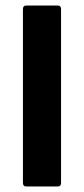

<svg xmlns="http://www.w3.org/2000/svg" viewBox="-20 -675 303 695"><path d="M75 0Q63 0 63 -13V-642Q63 -655 75 -655H189Q201 -655 201 -642V-13Q201 0 189 0Z"/></svg>

Font: Sofia Sans Semi Condensed ExtraBold
Style: Regular
Weight: 800
Designer: Botio Nikoltchev, Ani Petrova
Foundry: lettersoup
Version: Version 4.100